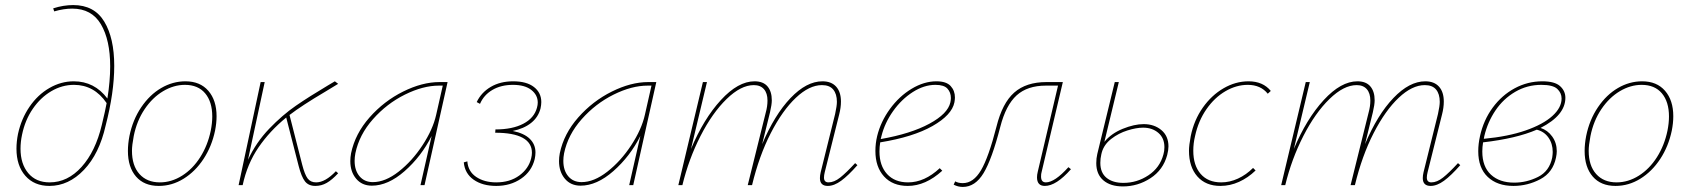

<svg xmlns="http://www.w3.org/2000/svg" viewBox="-20 -731 6669 758"><path d="M431 -471Q431 -366 397 -235Q372 -124 311.5 -60.5Q251 3 175 3Q115 3 80 -37Q45 -77 45 -144Q45 -172 51 -202Q64 -262 96.5 -309.5Q129 -357 175 -383.5Q221 -410 271 -410Q353 -410 404 -342Q415 -411 415 -469Q415 -573 378.5 -635Q342 -697 265 -697Q232 -697 194 -686L190 -698Q230 -711 269 -711Q352 -711 391.5 -646Q431 -581 431 -471ZM401 -324Q352 -396 272 -396Q225 -396 182.5 -371Q140 -346 109.5 -301.5Q79 -257 67 -199Q61 -171 61 -144Q61 -84 91.5 -47.5Q122 -11 176 -11Q247 -11 302 -72Q357 -133 382 -238Q396 -296 401 -324Z M485 -135Q485 -163 491 -194Q504 -258 537.5 -307.5Q571 -357 616.5 -383.5Q662 -410 712 -410Q770 -410 802.5 -372.5Q835 -335 835 -272Q835 -245 829 -215Q816 -153 783.5 -103.5Q751 -54 705 -25.5Q659 3 607 3Q549 3 517 -34Q485 -71 485 -135ZM812 -215Q818 -245 818 -271Q818 -329 790 -362.5Q762 -396 710 -396Q666 -396 624 -371Q582 -346 551 -300Q520 -254 508 -194Q501 -157 501 -136Q501 -77 530.5 -44Q560 -11 611 -11Q657 -11 699 -37.5Q741 -64 770.5 -110.5Q800 -157 812 -215Z M1306 -55 1315 -47Q1291 -21 1270 -9Q1249 3 1225 3Q1198 3 1184 -15Q1170 -33 1159 -76L1110 -267Q1045 -214 1000.5 -149Q956 -84 938 0H922L1009 -407H1025L959 -100Q991 -169 1043 -223Q1095 -277 1148 -313.5Q1201 -350 1275 -394L1302 -410L1315 -400L1264 -369Q1171 -314 1123 -277L1173 -81Q1183 -42 1194.5 -26.5Q1206 -11 1228 -11Q1264 -11 1306 -55Z M1747 -407 1656 0H1640L1684 -194Q1643 -113 1577.5 -55.5Q1512 2 1448 2Q1409 2 1386 -25.5Q1363 -53 1363 -95Q1363 -110 1366 -126Q1382 -203 1439 -267.5Q1496 -332 1571.5 -369.5Q1647 -407 1715 -407ZM1702 -278 1728 -393H1713Q1650 -393 1578.5 -357.5Q1507 -322 1452.5 -260.5Q1398 -199 1383 -126Q1380 -110 1380 -96Q1380 -58 1399.5 -35Q1419 -12 1452 -12Q1501 -12 1554 -53.5Q1607 -95 1648 -157.5Q1689 -220 1702 -278Z M2004 -214Q2049 -205 2071.5 -183Q2094 -161 2094 -129Q2094 -117 2091 -103Q2079 -54 2037 -25.5Q1995 3 1939 3Q1885 3 1850 -21.5Q1815 -46 1811 -90L1825 -94Q1828 -54 1860 -32.5Q1892 -11 1939 -11Q1993 -11 2030 -38Q2067 -65 2077 -106Q2080 -118 2080 -128Q2080 -167 2043.5 -187Q2007 -207 1935 -207L1936 -220Q2003 -220 2046 -242.5Q2089 -265 2100 -306Q2103 -317 2103 -326Q2103 -356 2077.5 -376Q2052 -396 2005 -396Q1958 -396 1924 -376Q1890 -356 1875 -321L1862 -328Q1880 -366 1917.5 -388Q1955 -410 2006 -410Q2059 -410 2088 -387.5Q2117 -365 2117 -328Q2117 -317 2114 -303Q2105 -268 2076.5 -245.5Q2048 -223 2004 -214Z M2571 -407 2480 0H2464L2508 -194Q2467 -113 2401.5 -55.5Q2336 2 2272 2Q2233 2 2210 -25.5Q2187 -53 2187 -95Q2187 -110 2190 -126Q2206 -203 2263 -267.5Q2320 -332 2395.5 -369.5Q2471 -407 2539 -407ZM2526 -278 2552 -393H2537Q2474 -393 2402.5 -357.5Q2331 -322 2276.5 -260.5Q2222 -199 2207 -126Q2204 -110 2204 -96Q2204 -58 2223.5 -35Q2243 -12 2276 -12Q2325 -12 2378 -53.5Q2431 -95 2472 -157.5Q2513 -220 2526 -278Z M3365 -79Q3329 -38 3301 -17.5Q3273 3 3248 3Q3217 3 3217 -28Q3217 -38 3220 -51L3277 -281Q3284 -313 3284 -329Q3284 -360 3269.5 -377.5Q3255 -395 3225 -395Q3175 -395 3122 -345Q3069 -295 3023 -205.5Q2977 -116 2949 0H2932L3003 -286Q3010 -311 3010 -334Q3010 -363 2996 -379Q2982 -395 2956 -395Q2905 -395 2848.5 -340Q2792 -285 2745.5 -194Q2699 -103 2674 0H2658L2755 -407H2771L2708 -143Q2758 -262 2826 -336Q2894 -410 2959 -410Q2993 -410 3010 -390Q3027 -370 3027 -335Q3027 -318 3020 -288L2989 -162Q3038 -278 3101 -344Q3164 -410 3227 -410Q3262 -410 3281 -389Q3300 -368 3300 -330Q3300 -306 3293 -279L3236 -51Q3233 -39 3233 -30Q3233 -11 3251 -11Q3273 -11 3297 -30Q3321 -49 3356 -87Z M3750 -346Q3750 -339 3748 -327Q3738 -277 3661.5 -233.5Q3585 -190 3455 -169Q3452 -151 3452 -133Q3452 -77 3482 -44Q3512 -11 3565 -11Q3630 -11 3690 -67L3700 -57Q3634 3 3564 3Q3504 3 3470 -34.5Q3436 -72 3436 -135Q3436 -165 3443 -194Q3457 -251 3493.5 -301Q3530 -351 3579 -380.5Q3628 -410 3677 -410Q3716 -410 3733 -391.5Q3750 -373 3750 -346ZM3734 -344Q3734 -366 3720.5 -381Q3707 -396 3673 -396Q3628 -396 3583.5 -367.5Q3539 -339 3506 -292.5Q3473 -246 3460 -194L3457 -182Q3576 -203 3649 -242.5Q3722 -282 3732 -327Q3734 -337 3734 -344Z M4208 -63Q4150 3 4105 3Q4074 3 4074 -31Q4074 -41 4077 -53L4157 -393H4109Q4036 -393 3993.5 -354.5Q3951 -316 3929 -230Q3896 -102 3863 -47.5Q3830 7 3781 7Q3762 7 3745 -2L3751 -15Q3763 -8 3781 -8Q3823 -8 3853 -59Q3883 -110 3914 -231Q3937 -324 3984 -365.5Q4031 -407 4111 -407H4176L4092 -51Q4090 -45 4090 -34Q4090 -11 4109 -11Q4144 -11 4198 -71Z M4593 -153Q4593 -139 4588 -119Q4572 -60 4522 -27.5Q4472 5 4413 5Q4364 5 4336 -19Q4308 -43 4308 -87Q4308 -106 4312 -123L4381 -407H4397L4340 -171Q4367 -204 4412.5 -222.5Q4458 -241 4495 -241Q4537 -241 4565 -217.5Q4593 -194 4593 -153ZM4577 -150Q4577 -186 4553 -206.5Q4529 -227 4493 -227Q4466 -227 4431 -216Q4396 -205 4367.5 -183Q4339 -161 4330 -130L4328 -122Q4324 -105 4324 -88Q4324 -49 4348.5 -29Q4373 -9 4415 -9Q4469 -9 4514 -39Q4559 -69 4573 -121Q4577 -134 4577 -150Z M4906 -396Q4861 -396 4818 -371Q4775 -346 4743 -300Q4711 -254 4698 -194Q4691 -165 4691 -136Q4691 -78 4720 -44.5Q4749 -11 4801 -11Q4835 -11 4867.5 -26Q4900 -41 4927 -68L4937 -58Q4907 -29 4871.5 -13Q4836 3 4798 3Q4740 3 4707 -34.5Q4674 -72 4674 -136Q4674 -157 4681 -194Q4694 -257 4728.5 -306Q4763 -355 4810.5 -382.5Q4858 -410 4909 -410Q4966 -410 4997 -372L4985 -361Q4957 -396 4906 -396Z M5745 -79Q5709 -38 5681 -17.5Q5653 3 5628 3Q5597 3 5597 -28Q5597 -38 5600 -51L5657 -281Q5664 -313 5664 -329Q5664 -360 5649.5 -377.5Q5635 -395 5605 -395Q5555 -395 5502 -345Q5449 -295 5403 -205.5Q5357 -116 5329 0H5312L5383 -286Q5390 -311 5390 -334Q5390 -363 5376 -379Q5362 -395 5336 -395Q5285 -395 5228.5 -340Q5172 -285 5125.5 -194Q5079 -103 5054 0H5038L5135 -407H5151L5088 -143Q5138 -262 5206 -336Q5274 -410 5339 -410Q5373 -410 5390 -390Q5407 -370 5407 -335Q5407 -318 5400 -288L5369 -162Q5418 -278 5481 -344Q5544 -410 5607 -410Q5642 -410 5661 -389Q5680 -368 5680 -330Q5680 -306 5673 -279L5616 -51Q5613 -39 5613 -30Q5613 -11 5631 -11Q5653 -11 5677 -30Q5701 -49 5736 -87Z M6062 -226Q6090 -217 6108 -192Q6126 -167 6126 -134Q6126 -123 6123 -109Q6111 -50 6061 -23.5Q6011 3 5955 3Q5891 3 5853.5 -32.5Q5816 -68 5816 -134Q5816 -163 5823 -194Q5837 -257 5873 -306Q5909 -355 5960 -382.5Q6011 -410 6069 -410Q6118 -410 6139 -391Q6160 -372 6160 -345Q6160 -276 6062 -226ZM6145 -342Q6145 -364 6128 -380Q6111 -396 6065 -396Q6009 -396 5962 -368.5Q5915 -341 5884 -295Q5853 -249 5840 -194Q5838 -186 5838 -183Q5934 -192 6003 -216Q6072 -240 6108.5 -273Q6145 -306 6145 -342ZM6110 -131Q6110 -164 6093 -188Q6076 -212 6047 -219Q5966 -184 5835 -169Q5832 -150 5832 -133Q5832 -73 5866 -41.5Q5900 -10 5958 -10Q6007 -10 6052 -32.5Q6097 -55 6108 -109Q6110 -123 6110 -131Z M6236 -135Q6236 -163 6242 -194Q6255 -258 6288.5 -307.5Q6322 -357 6367.5 -383.5Q6413 -410 6463 -410Q6521 -410 6553.5 -372.5Q6586 -335 6586 -272Q6586 -245 6580 -215Q6567 -153 6534.5 -103.5Q6502 -54 6456 -25.5Q6410 3 6358 3Q6300 3 6268 -34Q6236 -71 6236 -135ZM6563 -215Q6569 -245 6569 -271Q6569 -329 6541 -362.5Q6513 -396 6461 -396Q6417 -396 6375 -371Q6333 -346 6302 -300Q6271 -254 6259 -194Q6252 -157 6252 -136Q6252 -77 6281.5 -44Q6311 -11 6362 -11Q6408 -11 6450 -37.5Q6492 -64 6521.5 -110.5Q6551 -157 6563 -215Z"/></svg>

Font: Ysabeau Thin
Style: Italic
Weight: 200
Italic angle: -12°
Designer: Christian Thalmann (Catharsis Fonts)
Version: Version 0.003